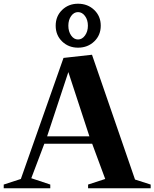

<svg xmlns="http://www.w3.org/2000/svg" viewBox="-26 -1011 829 1031"><path d="M-6 0V-20L86 -50L315 -700L468 -717L699 -47L783 -20V0H447V-20L539 -50L469 -239H212L142 -54L244 -20V0ZM227 -279H454L341 -624ZM393 -755Q342 -755 307.5 -788.5Q273 -822 273 -873Q273 -924 307.5 -957.5Q342 -991 393 -991Q445 -991 480 -957.5Q515 -924 515 -873Q515 -822 480 -788.5Q445 -755 393 -755ZM393 -799Q415 -799 430.5 -820.5Q446 -842 446 -873Q446 -904 430.5 -925Q415 -946 393 -946Q371 -946 356 -925Q341 -904 341 -873Q341 -842 356 -820.5Q371 -799 393 -799Z"/></svg>

Font: Wittgenstein
Style: Bold
Weight: 700
Designer: Jörg Drees
Foundry: Jörg Drees
Version: Version 1.303; ttfautohint (v1.8.4.7-5d5b)